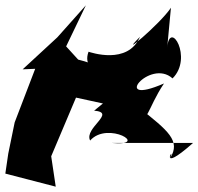

<svg xmlns="http://www.w3.org/2000/svg" viewBox="-47 -620 744 720"><path d="M306 -205C392 -198 267 -140 291 -93C357 -168 519 -70 371 -84H677C537 40 614 -84 591 -27C632 -92 583 -130 475 -216C502 -136 504 -212 568 -307C364 -218 515 -403 600 -326C678 -403 589 -550 580 -441L594 -591C553 -529 389 -393 478 -482C432 -375 292 -424 285 -426C248 -325 438 -349 237 -399L366 -265L201 -446L275 -600L168 -480L38 -360L85 -362L8 -161L-16 -44L-27 31L162 80L145 -34L238 -254L339 -232Z"/></svg>

Font: Asimov Silicon
Style: Regular
Weight: 400
Designer: Google
Version: Version 2.000980; 2014